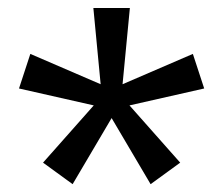

<svg xmlns="http://www.w3.org/2000/svg" viewBox="-20 -741 567 488"><path d="M28.3 -516.1 57.1 -604 235.8 -526.9 217.3 -720.7H310.1L291.5 -526.9L470.2 -604L499 -516.1L309.1 -473.1L438 -327.6L362.8 -272.9L263.7 -440.9L164.6 -272.9L89.4 -327.6L218.3 -473.1Z"/></svg>

Font: RobotoFlex
Style: Regular
Weight: 400
Designer: Berlow after Robertson
Foundry: Google
Version: Version 2.136